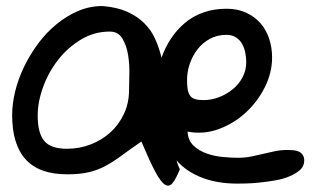

<svg xmlns="http://www.w3.org/2000/svg" viewBox="-20 -586 1021 624"><path d="M439.5 -126Q402.3 -100.6 375.5 -80.6Q348.6 -60.5 323.2 -46.9Q297.9 -33.2 269 -26.4Q240.2 -19.5 198.2 -19.5Q107.4 -19.5 63.5 -67.9Q19.5 -116.2 19.5 -211.9Q19.5 -249 29.3 -289.1Q39.1 -329.1 58.1 -368.7Q77.1 -408.2 103.5 -443.8Q129.9 -479.5 163.1 -506.8Q196.3 -534.2 233.9 -550.3Q271.5 -566.4 313.5 -566.4Q360.4 -562.5 393.1 -547.9Q425.8 -533.2 448.2 -511.2Q470.7 -489.3 483.9 -460.4Q497.1 -431.6 504.9 -398.4Q516.6 -431.6 535.6 -460.4Q554.7 -489.3 580.6 -511.2Q606.4 -533.2 640.6 -545.4Q674.8 -557.6 716.8 -557.6Q752.9 -557.6 780.8 -544.4Q808.6 -531.2 827.1 -509.8Q845.7 -488.3 855 -459.5Q864.3 -430.7 864.3 -399.4Q864.3 -349.6 840.8 -302.7Q817.4 -255.9 778.8 -220.2Q740.2 -184.6 690.9 -166.5Q641.6 -148.4 589.8 -158.2Q590.8 -129.9 608.9 -112.8Q627 -95.7 652.3 -86.9Q677.7 -78.1 705.6 -75.7Q733.4 -73.2 752.9 -73.2Q775.4 -73.2 795.4 -77.1Q815.4 -81.1 835 -85.9Q854.5 -90.8 874 -94.7Q893.6 -98.6 916 -98.6Q924.8 -98.6 934.1 -97.7Q943.4 -96.7 951.2 -93.3Q959 -89.8 963.9 -82.5Q968.8 -75.2 968.8 -64.5Q968.8 -45.9 955.1 -33.7Q941.4 -21.5 920.4 -12.7Q899.4 -3.9 873.5 0.5Q847.7 4.9 823.7 7.3Q799.8 9.8 779.8 10.3Q759.8 10.7 751 10.7Q687.5 10.7 637.2 -8.3Q586.9 -27.3 553.7 -64.5Q557.6 -49.8 564.5 -36.1Q551.8 -3.9 540.5 9.3Q529.3 22.5 515.6 13.7Q502 4.9 483.9 -29.3Q465.8 -63.5 439.5 -126ZM102.5 -210Q102.5 -154.3 123.5 -128.4Q144.5 -102.5 198.2 -102.5Q238.3 -102.5 274.9 -116.7Q311.5 -130.9 338.9 -155.8Q366.2 -180.7 382.8 -215.8Q399.4 -251 399.4 -293.9Q399.4 -311.5 400.4 -343.3Q401.4 -375 396.5 -406.2Q391.6 -437.5 377.9 -460.4Q364.3 -483.4 336.9 -483.4Q286.1 -483.4 243.2 -457.5Q200.2 -431.6 168.9 -391.6Q137.7 -351.6 120.1 -303.2Q102.5 -254.9 102.5 -210ZM587.9 -326.2Q587.9 -308.6 589.8 -296.4Q591.8 -284.2 597.2 -275.9Q602.5 -267.6 613.3 -264.2Q624 -260.7 641.6 -260.7Q667 -260.7 691.4 -270Q715.8 -279.3 735.8 -295.4Q755.9 -311.5 768.1 -334.5Q780.3 -357.4 780.3 -383.8Q780.3 -398.4 777.3 -414.1Q774.4 -429.7 767.1 -442.9Q759.8 -456.1 747.1 -464.4Q734.4 -472.7 715.8 -472.7Q685.5 -472.7 661.6 -459.5Q637.7 -446.3 621.6 -425.3Q605.5 -404.3 596.7 -378.4Q587.9 -352.5 587.9 -326.2Z"/></svg>

Font: Gloria Hallelujah
Style: Regular
Weight: 400
Designer: Kimberly Geswein
Foundry: Kimberly Geswein
Version: Version 1.004 2010